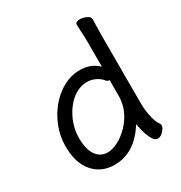

<svg xmlns="http://www.w3.org/2000/svg" viewBox="-171 -831 916 972"><g transform="rotate(-30 287.5 -345.5)"><path d="M411 -445V-587Q411 -618 409 -647Q407 -676 407 -693Q407 -702 417 -706Q424 -709 433 -709Q450 -709 469 -701Q491 -692 491 -675Q491 -663 490 -637.5Q489 -612 489 -586V-187Q489 -146 498 -106Q507 -66 522 -47Q525 -42 525 -37Q525 -23 509 -6Q494 12 475 12Q460 12 449 -5Q430 -34 419 -89Q417 -98 416 -106Q376 -44 331 -15Q281 18 220 18Q144 18 97 -35.5Q50 -89 50 -187Q50 -246 71 -299.5Q92 -353 127.5 -395Q163 -437 208.5 -461.5Q254 -486 305 -486Q344 -486 375 -471Q396 -460 411 -445ZM411 -367Q409 -367 407 -367Q399 -367 393 -374Q379 -393 355 -404.5Q331 -416 306 -416Q271 -416 239 -397Q207 -378 182.5 -345Q158 -312 144 -272Q130 -232 130 -190Q130 -122 155 -88Q180 -54 220 -54Q249 -54 282.5 -71.5Q316 -89 345.5 -119.5Q375 -150 393 -189.5Q411 -229 411 -275Z"/></g></svg>

Font: Moon Stars Kai
Style: Bold
Weight: 700
Designer: GuiWonder
Version: Version 1.101